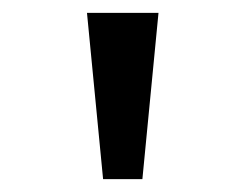

<svg xmlns="http://www.w3.org/2000/svg" viewBox="-20 -749 366 298"><path d="M140 -471 115 -729H226L201 -471Z"/></svg>

Font: hexumalayalam05
Style: Book
Weight: 400
Designer: Jelle Bosma - Monotype Design Team
Foundry: Monotype Imaging Inc.
Version: Version 2.003